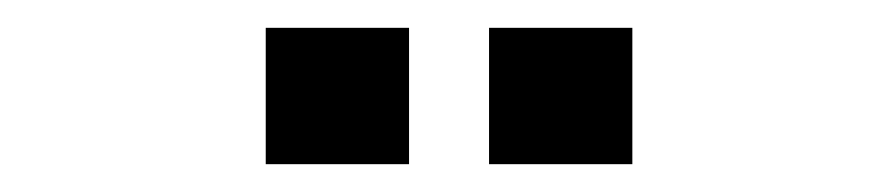

<svg xmlns="http://www.w3.org/2000/svg" viewBox="-20 -755 630 138"><path d="M331.5 -637H434.5V-735H331.5ZM171 -637H274V-735H171Z"/></svg>

Font: League Gothic SemiExpanded
Style: Regular
Weight: 400
Width: 6
Designer: The League of Moveable Type
Version: Version 1.600; ttfautohint (v1.8.3)